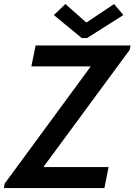

<svg xmlns="http://www.w3.org/2000/svg" viewBox="-27 -949 679 969"><path d="M-7.3 0 -3.4 -22.5 429.2 -611.3V-613.8H131.3L152.8 -719.7H631.8L627.4 -697.3L193.8 -108.4V-106H521L500 0ZM385.7 -756.8 244.6 -873 303.2 -928.7 406.7 -836.9H411.6L548.8 -928.7L595.7 -873L412.1 -756.8Z"/></svg>

Font: Reddit Sans SemiBold
Style: Italic
Weight: 600
Italic angle: -11.25°
Designer: Stephen Hutchings
Version: Version 1.013